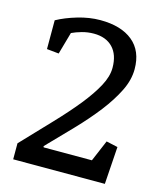

<svg xmlns="http://www.w3.org/2000/svg" viewBox="-103 -746 685 821"><g transform="rotate(15 239.5 -335.5)"><path d="M342.3 -487.3Q342.3 -545.4 312 -576.9Q281.7 -608.4 228 -608.4Q200.7 -608.4 175.5 -601.3Q150.4 -594.2 131.8 -585.4L104 -487.3L50.8 -492.7V-620.1Q88.9 -641.1 140.1 -656.2Q191.4 -671.4 239.7 -671.4Q332 -671.4 383.5 -629.2Q435.1 -586.9 435.1 -506.3Q435.1 -458.5 410.4 -408.7Q385.7 -358.9 345.2 -306.6Q304.7 -254.4 252.2 -199.7Q199.7 -145 144 -87.9L146 -83H359.4L399.4 -177.2L450.2 -166L439 0H33.2V-70.8Q99.6 -140.6 156.2 -200.2Q212.9 -259.8 254.2 -311Q295.4 -362.3 318.8 -405.8Q342.3 -449.2 342.3 -487.3Z"/></g></svg>

Font: Noticia Text
Style: Regular
Weight: 400
Designer: JM Sole
Foundry: JM Sole
Version: Version 1.003